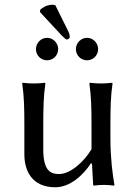

<svg xmlns="http://www.w3.org/2000/svg" viewBox="-20 -782 577 812"><path d="M365 -92 369 -89 374 0C374 2 375 3 378 3C391 1 403 0 418 0C430 0 449 1 462 3L464 0C456 -43 447 -117 447 -192V-249C447 -324 448 -376 456 -429L454 -432C442 -430 419 -429 407 -429C395 -429 372 -430 360 -432L358 -429C366 -372 367 -325 367 -249V-151C337 -100 279 -46 230 -46C196 -46 163 -57 163 -150V-249C163 -324 164 -376 172 -429L170 -432C158 -430 135 -429 123 -429C111 -429 88 -430 76 -432L74 -429C82 -372 83 -325 83 -249V-129C83 -60 115 10 214 10C276 10 332 -41 365 -92ZM214 -760C211 -761 206 -762 202 -762C175 -762 157 -747 150 -741L149 -731L240 -633C253 -620 258 -615 263 -615C269 -615 275 -621 275 -625C275 -632 274 -638 270 -647ZM132 -574C132 -548 153 -527 179 -527C205 -527 226 -548 226 -574C226 -600 205 -622 179 -622C153 -622 132 -600 132 -574ZM301 -574C301 -548 322 -527 348 -527C374 -527 395 -548 395 -574C395 -600 374 -622 348 -622C322 -622 301 -600 301 -574Z"/></svg>

Font: Libertinus Sans
Style: Regular
Weight: 400
Designer: Philipp H. Poll, Khaled Hosny
Foundry: Caleb Maclennan
Version: Version 7.050;RELEASE